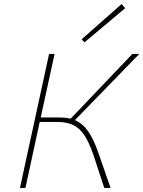

<svg xmlns="http://www.w3.org/2000/svg" viewBox="-20 -923 704 943"><path d="M464 -170 523 0H492L439 -162Q418 -222 395.5 -257Q373 -292 341.5 -308Q310 -324 262 -324H175L105 0H78L221 -658H248L180 -346H271Q302 -346 327 -340L630 -658H664L348 -333Q387 -316 413.5 -277.5Q440 -239 464 -170ZM381 -730 577 -903 595 -883 395 -715Z"/></svg>

Font: Ysabeau Extralight
Style: Italic
Weight: 200
Italic angle: -12°
Designer: Christian Thalmann (Catharsis Fonts)
Version: Version 0.003